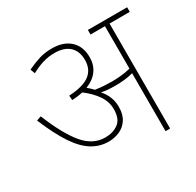

<svg xmlns="http://www.w3.org/2000/svg" viewBox="-139 -788 964 944"><g transform="rotate(-30 342.5 -316.0)"><path d="M405 -219Q405 -175 386.5 -147.5Q368 -120 339 -107.5Q310 -95 277 -95Q227 -95 184 -121.5Q141 -148 102 -206.5Q63 -265 23 -361L49 -370Q99 -246 151 -183.5Q203 -121 273 -121Q317 -121 347.5 -143.5Q378 -166 378 -221Q378 -264 352.5 -301Q327 -338 284 -370Q256 -363 223 -362L221 -388Q301 -392 338.5 -420Q376 -448 376 -501Q376 -552 346.5 -579Q317 -606 263 -606Q228 -606 196.5 -596.5Q165 -587 130 -568L120 -594Q158 -612 190.5 -622Q223 -632 263 -632Q328 -632 365.5 -597.5Q403 -563 403 -501Q403 -459 380.5 -427.5Q358 -396 314 -379Q322 -372 330 -365Q338 -358 345 -350Q371 -346 394.5 -344.5Q418 -343 438 -343Q460 -343 488 -345.5Q516 -348 544 -355V-596H462V-622H685V-596H570V0H544V-329Q519 -322 493 -319.5Q467 -317 443 -317Q422 -317 401.5 -318.5Q381 -320 364 -324Q383 -303 394 -277Q405 -251 405 -219Z"/></g></svg>

Font: Noto Sans Thin
Style: Regular
Weight: 100
Designer: Monotype Design Team
Foundry: Monotype Imaging Inc.
Version: Version 2.007